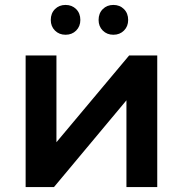

<svg xmlns="http://www.w3.org/2000/svg" viewBox="-20 -759 742 779"><path d="M84 -534H209V-182L504 -534H618V0H493V-352L199 0H84ZM186 -678Q186 -705 203 -722Q220 -739 246 -739Q272 -739 289 -722Q306 -705 306 -678Q306 -652 289 -635Q272 -618 246 -618Q220 -618 203 -635Q186 -652 186 -678ZM380 -678Q380 -705 397 -722Q414 -739 440 -739Q466 -739 483 -722Q500 -705 500 -678Q500 -652 483 -635Q466 -618 440 -618Q414 -618 397 -635Q380 -652 380 -678Z"/></svg>

Font: APTA Sans SemiBold
Style: Bold
Weight: 600
Version: Version 7.200